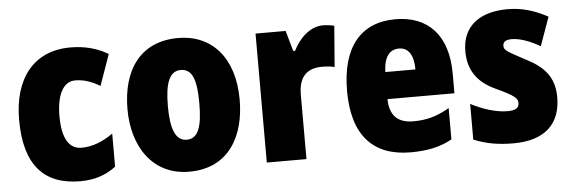

<svg xmlns="http://www.w3.org/2000/svg" viewBox="-42 -686 2445 820"><g transform="rotate(-5 1180.5 -276.5)"><path d="M273 10C335 10 384 -7 426 -39V-181C383 -150 337 -132 291 -132C238 -132 208 -178 208 -274C208 -370 239 -421 288 -421C324 -421 357 -410 394 -388L441 -521C395 -548 343 -563 280 -563C119 -563 35 -447 35 -274C35 -78 119 10 273 10Z M981 -278C981 -460 884 -563 742 -563C577 -563 500 -444 500 -278C500 -120 582 10 740 10C911 10 981 -123 981 -278ZM673 -277C673 -378 694 -426 741 -426C791 -426 808 -377 808 -278C808 -178 791 -127 741 -127C693 -127 673 -179 673 -277Z M1362 -563C1305 -563 1258 -513 1235 -465H1227L1202 -553H1073V0H1243V-276C1243 -357 1283 -387 1343 -387C1368 -387 1384 -385 1397 -381L1411 -557C1394 -561 1378 -563 1362 -563Z M1673 -562C1525 -562 1441 -463 1441 -274C1441 -86 1527 10 1689 10C1762 10 1817 -2 1867 -30V-164C1813 -133 1769 -121 1712 -121C1644 -121 1611 -156 1610 -225H1897V-310C1897 -474 1813 -562 1673 -562ZM1678 -436C1716 -436 1740 -405 1740 -341H1611C1613 -410 1640 -436 1678 -436Z M2333 -170C2333 -259 2287 -305 2211 -343C2134 -384 2123 -390 2123 -409C2123 -426 2136 -434 2161 -434C2197 -434 2243 -416 2282 -393L2326 -516C2268 -547 2215 -563 2154 -563C2032 -563 1959 -505 1959 -400C1959 -318 1997 -265 2072 -230C2154 -192 2166 -180 2166 -160C2166 -138 2150 -129 2116 -129C2068 -129 2009 -148 1960 -174V-21C2015 2 2069 10 2130 10C2264 10 2333 -55 2333 -170Z"/></g></svg>

Font: Noto Sans Armenian Condensed Black
Style: Regular
Weight: 900
Width: 3
Designer: Monotype Design Team
Foundry: Monotype Imaging Inc.
Version: Version 2.008